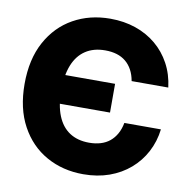

<svg xmlns="http://www.w3.org/2000/svg" viewBox="-83 -820 896 912"><g transform="rotate(10 365.5 -364.0)"><path d="M377 11.2Q277.8 11.2 199 -33Q120.1 -77.1 74.5 -161.1Q28.8 -245.1 28.8 -363.3Q28.8 -482.4 74.5 -566.4Q120.1 -650.4 199 -694.6Q277.8 -738.8 377 -738.8Q443.4 -738.8 499.5 -719.5Q555.7 -700.2 598.6 -664.3Q641.6 -628.4 668.9 -577.9Q696.3 -527.3 704.1 -464.4H527.3Q522 -494.6 509.5 -517.6Q497.1 -540.5 478.3 -555.9Q459.5 -571.3 434.6 -578.9Q409.7 -586.4 378.9 -586.4Q322.8 -586.4 283.9 -560.5Q245.1 -534.7 225.3 -485.1Q205.6 -435.5 205.6 -363.3Q205.6 -291 225.6 -241.5Q245.6 -191.9 284.2 -166.5Q322.8 -141.1 378.9 -141.1Q409.2 -141.1 434.1 -148.7Q459 -156.2 477.8 -171.6Q496.6 -187 509.3 -209.7Q522 -232.4 527.8 -262.7H704.1Q696.8 -203.1 670.4 -153.1Q644 -103 601.3 -66.2Q558.6 -29.3 502 -9Q445.3 11.2 377 11.2ZM178.2 -299.3V-438H452.1V-299.3Z"/></g></svg>

Font: Inter 28pt ExtraBold
Style: Regular
Weight: 800
Designer: Rasmus Andersson
Foundry: rsms
Version: Version 4.001;git-66647c0bb